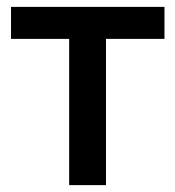

<svg xmlns="http://www.w3.org/2000/svg" viewBox="-20 -538 510 558"><path d="M181 0V-489H288V0ZM12 -425V-518H458V-425Z"/></svg>

Font: TikTok Sans 24pt Medium
Style: Regular
Weight: 500
Version: Version 4.000